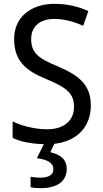

<svg xmlns="http://www.w3.org/2000/svg" viewBox="-20 -744 539 1004"><path d="M329 138C329 89 294 63 243 52L264 8C382 -5 455 -80 455 -193C455 -298 396 -349 282 -397C178 -440 143 -468 143 -541C143 -602 185 -645 264 -645C317 -645 369 -630 415 -609L442 -686C395 -708 335 -724 265 -724C140 -724 53 -652 54 -540C54 -428 112 -375 221 -331C332 -285 367 -254 367 -185C367 -116 318 -68 226 -68C162 -68 93 -86 46 -109V-23C87 -3 143 8 209 10L173 83C223 90 259 105 259 140C259 171 235 185 189 185C171 185 152 183 140 180V235C151 238 170 240 192 240C281 240 329 203 329 138Z"/></svg>

Font: Noto Sans Lao Looped SemiCondensed
Style: Regular
Weight: 400
Width: 4
Designer: Mark Frömberg, Ben Mitchell
Foundry: The Fontpad Ltd
Version: Version 1.003